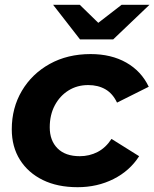

<svg xmlns="http://www.w3.org/2000/svg" viewBox="-20 -771 642 799"><path d="M303 8Q219 8 158 -22Q97 -52 63 -106Q29 -160 29 -233Q29 -322 71 -393Q113 -464 187 -505Q261 -546 357 -546Q443 -546 505.5 -510.5Q568 -475 599 -410L467 -344Q449 -382 418.5 -399.5Q388 -417 347 -417Q301 -417 265 -394.5Q229 -372 208 -332.5Q187 -293 187 -241Q187 -186 219.5 -153.5Q252 -121 312 -121Q352 -121 386 -138.5Q420 -156 444 -193L559 -121Q520 -60 452.5 -26Q385 8 303 8ZM313 -607 201 -751H312L389 -676L486 -751H602L451 -607Z"/></svg>

Font: Montserrat
Style: Bold Italic
Weight: 700
Italic angle: -11.3°
Designer: Julieta Ulanovsky
Foundry: Julieta Ulanovsky
Version: Version 9.000; ttfautohint (v1.8.4.7-5d5b)